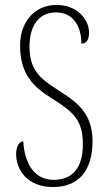

<svg xmlns="http://www.w3.org/2000/svg" viewBox="-20 -744 433 774"><path d="M194 10C296 10 353 -55 353 -175C353 -286 292 -332 214 -381C134 -431 99 -468 99 -557C99 -637 134 -694 206 -694C273 -694 308 -641 308 -568C326 -568 339 -581 339 -613C339 -664 293 -724 208 -724C117 -724 61 -653 61 -561C61 -445 114 -394 188 -348C277 -292 314 -260 314 -162C314 -68 273 -19 196 -19C115 -19 78 -91 74 -174C54 -174 45 -146 45 -124C45 -60 89 10 194 10Z"/></svg>

Font: Noto Serif Khmer ExtraCondensed ExtraLight
Style: Regular
Weight: 200
Width: 2
Designer: Danh Hong and the Monotype Design Team
Foundry: Monotype Imaging Inc.
Version: Version 2.004